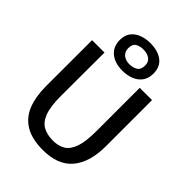

<svg xmlns="http://www.w3.org/2000/svg" viewBox="-281 -1139 1281 1281"><g transform="rotate(45 360.0 -498.0)"><path d="M363.5 8Q260 8 196.8 -30Q133.5 -68 105.2 -139.5Q77 -211 77 -311L77.5 -743H194.5L193.5 -333.5Q193.5 -234 213.8 -180Q234 -126 272.8 -105Q311.5 -84 367 -84Q417 -84 452.8 -105.2Q488.5 -126.5 507.8 -180.5Q527 -234.5 527 -333.5V-743H643V-309Q643 -156 574 -74Q505 8 363.5 8ZM364 -741.5Q292 -741.5 249.2 -777.2Q206.5 -813 207 -876Q207.5 -923 231 -951.2Q254.5 -979.5 290.8 -992Q327 -1004.5 365.5 -1004.5Q438.5 -1004.5 481.8 -971.5Q525 -938.5 525 -874.5Q524.5 -827.5 502 -798.2Q479.5 -769 443.2 -755.2Q407 -741.5 364 -741.5ZM364 -805Q401 -805 424.2 -820.2Q447.5 -835.5 447.5 -874.5Q447.5 -908 423.5 -924.8Q399.5 -941.5 364 -941.5Q335 -942.5 310.2 -929Q285.5 -915.5 285.5 -876Q285.5 -844 306.8 -825Q328 -806 364 -805Z"/></g></svg>

Font: Merriweather Sans
Style: Regular
Weight: 400
Designer: Eben Sorkin
Foundry: Eben Sorkin
Version: Version 1.008; ttfautohint (v1.7.19-72a1) -l 8 -r 50 -G 200 